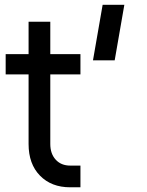

<svg xmlns="http://www.w3.org/2000/svg" viewBox="-20 -770 608 796"><path d="M271 6.5Q193 6.5 145.8 -41.8Q98.5 -90 98.5 -173V-461.5H3.5V-545.5H98.5V-680H188.5V-545.5H313.5V-461.5H188.5V-173Q188.5 -132.5 211 -108Q233.5 -83.5 271 -83.5H313.5V6.5ZM365.5 -520 405.5 -750H495.5L455.5 -520Z"/></svg>

Font: Mohave Medium
Style: Regular
Weight: 500
Designer: Gumpita Rahayu
Foundry: Tokotype
Version: Version 2.003